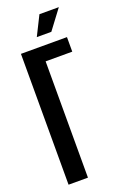

<svg xmlns="http://www.w3.org/2000/svg" viewBox="-155 -857 602 909"><g transform="rotate(-20 146.5 -403.0)"><path d="M122.1 0H24.4V-659.2H256.3V-585.9H122.1ZM170.9 -805.7H268.6L195.3 -708H122.1Z"/></g></svg>

Font: Alegre Sans
Style: Regular
Weight: 400
Width: 3
Designer: GrandChaos9000
Version: Version 1.2.6 - August 1, 2014